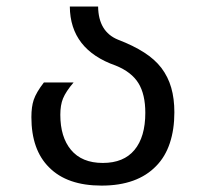

<svg xmlns="http://www.w3.org/2000/svg" viewBox="-20 -580 642 600"><path d="M468.3 -61.5Q496.6 -90.3 510.7 -132.8Q524.9 -175.3 524.9 -229Q524.9 -272 515.1 -305.9Q505.4 -339.8 484.4 -367.7Q463.9 -394.5 430.4 -416Q397 -437.5 348.6 -456.1Q287.6 -481 286.6 -559.6H198.2Q199.2 -424.8 341.8 -375Q391.1 -355 412.6 -320.1Q434.1 -285.2 434.1 -227.5Q434.1 -152.3 400.4 -111.6Q366.7 -70.8 301.3 -70.8Q235.8 -70.8 201.7 -111.8Q168.5 -151.9 168.5 -221.2Q168.5 -251.5 176.8 -272Q186 -294.4 210 -322.3H117.2Q93.3 -291.5 85.4 -268.1Q78.1 -246.6 78.1 -213.9Q78.1 -111.8 133.3 -57.1Q189.5 0 297.4 0Q409.2 0 468.3 -61.5Z"/></svg>

Font: Hack Dev
Style: Regular
Weight: 400
Designer: Christopher Simpkins
Foundry: Christopher Simpkins
Version: Version 2.0315